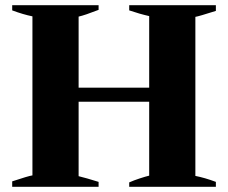

<svg xmlns="http://www.w3.org/2000/svg" viewBox="-20 -720 879 740"><path d="M733 -655V-42Q769 -35 812 -19V0H478V-17Q496 -25 519 -32.5Q542 -40 555 -43V-328H283V-41Q312 -34 360 -19V0H27V-21Q90 -42 105 -44V-657Q70 -664 27 -680V-700H360V-682Q306 -661 283 -656V-382H555V-658Q519 -666 478 -680V-700H812V-678Q746 -657 733 -655Z"/></svg>

Font: Trirong ExtraBold
Style: Regular
Weight: 800
Designer: Katatrad Team
Foundry: CadsonDemak
Version: Version 1.001